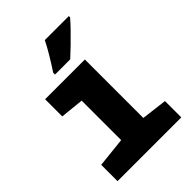

<svg xmlns="http://www.w3.org/2000/svg" viewBox="-221 -869 973 973"><g transform="rotate(-45 265.0 -383.0)"><path d="M37 0V-117L197 -134V-417L71 -430V-553H356V-134L494 -117V0ZM195 -619Q220 -657 242.5 -694.5Q265 -732 282 -766H454V-757Q438 -738 412 -711Q386 -684 357 -656Q328 -628 304 -606H195Z"/></g></svg>

Font: Noto Sans Mono Condensed Black
Style: Regular
Weight: 900
Width: 3
Designer: Monotype Design Team
Foundry: Monotype Imaging Inc.
Version: Version 2.014